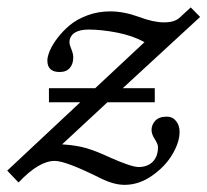

<svg xmlns="http://www.w3.org/2000/svg" viewBox="-64 -484 563 521"><path d="M68.8 -206.5V-244.6H194.3L328.1 -369.6Q296.4 -387.2 253.9 -395.5Q211.4 -403.8 176.3 -403.8Q151.4 -403.8 137.9 -394.5Q124.5 -385.3 124.5 -368.7Q124.5 -363.3 129.6 -350.6Q134.8 -337.9 134.8 -328.6Q134.8 -310.5 125.5 -299.6Q116.2 -288.6 97.7 -288.6Q64.5 -288.6 64.5 -319.8Q64.5 -330.1 71 -345.9Q77.6 -361.8 91.8 -380.6Q106 -399.4 125.2 -415.5Q144.5 -431.6 173.3 -442.4Q202.1 -453.1 234.9 -453.1Q272 -453.1 313.5 -438Q352.1 -423.3 381.3 -423.3Q410.2 -423.3 423.8 -436.5L453.6 -463.9L479 -438L269 -244.6H356V-206.5H227.5L104.5 -92.3Q143.6 -89.8 170.2 -82Q196.8 -74.2 233.4 -57.1Q292.5 -30.8 312 -30.8Q336.4 -30.8 350.6 -45.2Q364.7 -59.6 364.7 -85Q364.7 -92.8 356 -106.4Q347.2 -120.1 347.2 -130.9Q347.2 -145.5 357.4 -156.5Q367.7 -167.5 388.7 -167.5Q404.3 -167.5 413.8 -155.5Q423.3 -143.6 423.3 -126Q423.3 -98.6 404.1 -65.7Q384.8 -32.7 349.1 -7.6Q313.5 17.6 273.9 17.6Q245.1 17.6 209.5 0Q114.7 -47.4 84.5 -47.4Q41.5 -47.4 -13.7 11.2L-44.4 -21L153.8 -206.5Z"/></svg>

Font: Elstob 8pt Medium
Style: Italic
Weight: 500
Italic angle: -20°
Designer: Peter S. Baker
Version: Version 1.015